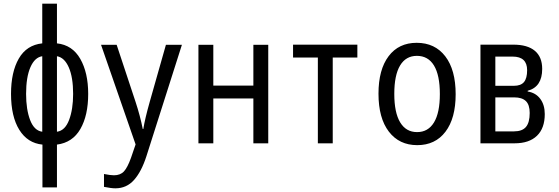

<svg xmlns="http://www.w3.org/2000/svg" viewBox="-20 -780 3040 1045"><path d="M211 7Q130 -1 85 -73.5Q40 -146 40 -269Q40 -388 82.5 -461.5Q125 -535 210 -544V-760H290V-544Q374 -535 417 -459.5Q460 -384 460 -269Q460 -152 417.5 -78Q375 -4 290 7V240H211ZM210 -474Q169 -468 145.5 -414Q122 -360 122 -269Q122 -184 144 -126.5Q166 -69 210 -63ZM378 -269Q378 -359 354.5 -413Q331 -467 290 -474V-63Q334 -69 356 -127Q378 -185 378 -269Z M546 237V167Q581 174 600 174Q635 174 654.5 153Q674 132 693 79L718 6L530 -536H615L718 -225Q743 -149 757 -78H760Q769 -134 795 -226L883 -536H970L777 70Q750 154 709.5 199.5Q669 245 608 245Q586 245 546 237Z M1060 -536H1141V-314H1359V-536H1440V0H1359V-244H1141V0H1060Z M1710 -467H1575V-537H1925V-467H1791V0H1710Z M2040 -270Q2040 -401 2095 -474Q2150 -547 2248 -547Q2347 -547 2403.5 -473.5Q2460 -400 2460 -267Q2460 -136 2404.5 -63Q2349 10 2251 10Q2153 10 2096.5 -63.5Q2040 -137 2040 -270ZM2374 -268Q2374 -371 2342 -423.5Q2310 -476 2249 -476Q2189 -476 2157.5 -423.5Q2126 -371 2126 -269Q2126 -167 2158 -114Q2190 -61 2250 -61Q2310 -61 2342 -113.5Q2374 -166 2374 -268Z M2595 -537H2774Q2851 -537 2891 -503.5Q2931 -470 2931 -405Q2931 -307 2852 -286V-282Q2896 -275 2920.5 -242Q2945 -209 2945 -159Q2945 -82 2902.5 -41Q2860 0 2781 0H2595ZM2777 -313Q2815 -313 2832 -333.5Q2849 -354 2849 -398Q2849 -472 2770 -472H2676V-313ZM2778 -65Q2822 -65 2842.5 -89Q2863 -113 2863 -165Q2863 -210 2842 -230Q2821 -250 2779 -250H2676V-65Z"/></svg>

Font: Noto Sans Mono UI Cond
Style: Regular
Weight: 400
Width: 3
Monospace: yes
Designer: Monotype Design team
Foundry: Monotype Imaging Inc.
Version: Version 1.000